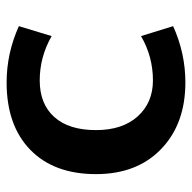

<svg xmlns="http://www.w3.org/2000/svg" viewBox="-20 -550 580 580"><g transform="rotate(-90 270.0 -260.0)"><path d="M451 -124 481 -27Q399 10 311 10Q186 10 110 -63Q34 -136 34 -260Q34 -387 107.5 -458.5Q181 -530 311 -530Q399 -530 481 -493L451 -394Q388 -430 317 -430Q246 -430 206.5 -386Q167 -342 167 -260Q167 -180 208.5 -134Q250 -88 317 -88Q389 -88 451 -124Z"/></g></svg>

Font: Mplus 1p Bold
Style: Bold
Weight: 700
Version: Version 1.061